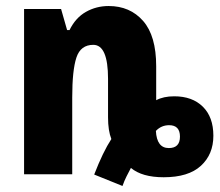

<svg xmlns="http://www.w3.org/2000/svg" viewBox="-20 -579 731 638"><path d="M541 -87Q501 -87 498 -144Q516 -163 542 -163Q578 -163 578 -125Q578 -87 541 -87ZM387 39Q393 22 400.5 7Q408 -8 415 -21Q452 10 524 10Q606 10 647.5 -28Q689 -66 689 -128Q689 -190 654 -224.5Q619 -259 559 -259Q523 -259 499 -246V-359Q499 -460 455.5 -509.5Q412 -559 341 -559Q300 -559 265.5 -539.5Q231 -520 211 -479H203L183 -549H60V0H220V-255Q220 -346 234 -388Q248 -430 290 -430Q339 -430 339 -317V-189Q339 -145 350 -117Q322 -74 293 1Z"/></svg>

Font: Noto Sans Display SemiCondensed Extra
Style: Regular
Weight: 800
Width: 4
Designer: Monotype Design Team
Foundry: Monotype Imaging Inc.
Version: Version 1.900